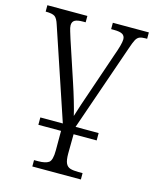

<svg xmlns="http://www.w3.org/2000/svg" viewBox="-116 -614 751 932"><g transform="rotate(15 259.5 -148.5)"><path d="M113 36V-1H226L73 -457Q64 -486 51.5 -495Q39 -504 5 -504V-536H206V-504H193Q164 -504 151.5 -496.5Q139 -489 139 -471Q139 -460 145 -441.5Q151 -423 156 -406L223 -204Q236 -165 249 -121Q262 -77 268 -50Q274 -71 288 -112.5Q302 -154 321 -209L380 -382Q392 -415 398 -437Q404 -459 404 -471Q404 -488 391.5 -496Q379 -504 348 -504H334V-536H515V-504H506Q488 -504 477 -499.5Q466 -495 458.5 -481Q451 -467 441 -437L290 -1H406V36H290L289 133Q289 167 296.5 182.5Q304 198 319.5 202.5Q335 207 360 207H381V239H137V207H157Q194 207 210.5 195.5Q227 184 227 134V36Z"/></g></svg>

Font: Noto Serif SemiCondensed Light
Style: Regular
Weight: 300
Width: 4
Designer: Monotype Design Team
Foundry: Monotype Imaging Inc.
Version: Version 2.013